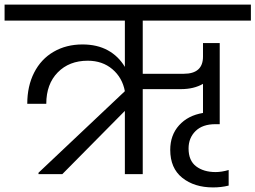

<svg xmlns="http://www.w3.org/2000/svg" viewBox="-47 -760 1115 838"><path d="M576 -670V-438H755Q839 -438 839 -513V-572H912V-218H893Q837 -218 806.5 -188Q776 -158 776 -112Q776 -59 809 -34Q842 -9 894 -9Q920 -9 951 -18V50Q919 58 883 58Q801 58 748.5 16Q696 -26 696 -106Q696 -170 734.5 -213Q773 -256 839 -267V-394Q799 -371 743 -371H576V0H498V-276L225 0H121V-6L498 -362Q487 -421 443.5 -458Q400 -495 336 -495Q255 -495 205 -444Q155 -393 155 -307H72Q72 -384 102 -443Q132 -502 187 -534Q242 -566 313 -566Q377 -566 423.5 -540.5Q470 -515 498 -468V-670H-27V-740H1048V-670Z"/></svg>

Font: MSTAGE
Style: Regular
Weight: 400
Designer: Ninad Kale (Devanagari), Jonny Pinhorn (Latin)
Foundry: Indian Type Foundry
Version: 4.004